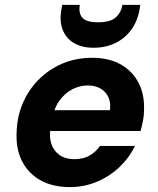

<svg xmlns="http://www.w3.org/2000/svg" viewBox="-20 -752 647 784"><path d="M265 12Q195 12 145 -16Q95 -44 69.5 -95Q44 -146 48 -214Q50 -277 73.5 -331.5Q97 -386 138.5 -427.5Q180 -469 235 -492.5Q290 -516 357 -516Q426 -516 474.5 -488Q523 -460 547 -411.5Q571 -363 568 -300Q568 -279 563.5 -257Q559 -235 554 -217H146L161 -302H429Q433 -334 422 -356.5Q411 -379 389.5 -391Q368 -403 339 -403Q305 -403 274.5 -387Q244 -371 222 -340Q200 -309 192 -261L187 -232Q180 -194 189.5 -165Q199 -136 223 -119Q247 -102 284 -102Q320 -102 346 -117Q372 -132 388 -156H531Q508 -108 468 -70Q428 -32 376 -10Q324 12 265 12ZM362 -557Q314 -557 281.5 -576.5Q249 -596 235.5 -631.5Q222 -667 231 -715L234 -732H306Q300 -699 316 -680Q332 -661 381 -661Q429 -661 451.5 -680Q474 -699 480 -732H553L550 -715Q542 -666 516 -630.5Q490 -595 450.5 -576Q411 -557 362 -557Z"/></svg>

Font: DM Sans ExtraBold
Style: Italic
Weight: 800
Italic angle: -10°
Designer: Colophon Foundry, Jonny Pinhorn
Foundry: Colophon Foundry
Version: Version 4.004;gftools[0.9.30]